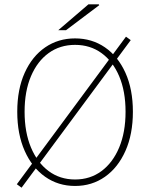

<svg xmlns="http://www.w3.org/2000/svg" viewBox="-20 -850 688 890"><path d="M80 20 58 4 564 -680 586 -664ZM328 12Q250 12 189.5 -30.5Q129 -73 94.5 -150.5Q60 -228 60 -332Q60 -436 94.5 -512.5Q129 -589 189.5 -630.5Q250 -672 328 -672Q406 -672 466.5 -630.5Q527 -589 561.5 -512.5Q596 -436 596 -332Q596 -228 561.5 -150.5Q527 -73 466.5 -30.5Q406 12 328 12ZM328 -18Q398 -18 450.5 -57Q503 -96 532.5 -166.5Q562 -237 562 -332Q562 -427 532.5 -496.5Q503 -566 450.5 -604Q398 -642 328 -642Q258 -642 205.5 -604Q153 -566 123.5 -496.5Q94 -427 94 -332Q94 -237 123.5 -166.5Q153 -96 205.5 -57Q258 -18 328 -18ZM250 -710 390 -830H438L440 -826L286 -710Z"/></svg>

Font: Source Sans 3 VF
Style: Regular
Weight: 200
Designer: Paul D. Hunt
Foundry: Adobe
Version: Version 3.046;hotconv 1.0.118;makeotfexe 2.5.65603